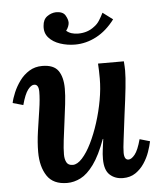

<svg xmlns="http://www.w3.org/2000/svg" viewBox="-53 -787 703 844"><g transform="rotate(-5 298.0 -365.0)"><path d="M210 11Q148 11 121 -30Q94 -71 94 -135Q94 -178 101 -226.5Q108 -275 115 -320.5Q122 -366 122 -399Q122 -432 102 -432Q89 -432 74.5 -413.5Q60 -395 47 -347L1 -360Q5 -380 16 -406Q27 -432 44.5 -456Q62 -480 87 -495.5Q112 -511 144 -511Q195 -511 215 -482.5Q235 -454 235 -403Q235 -374 230.5 -335.5Q226 -297 220.5 -256Q215 -215 210.5 -178Q206 -141 206 -115Q206 -94 213.5 -80Q221 -66 241 -66Q261 -66 282.5 -89.5Q304 -113 323.5 -152.5Q343 -192 358.5 -240.5Q374 -289 383 -339Q392 -389 392 -434Q392 -448 391.5 -468Q391 -488 390 -500H504Q505 -484 505.5 -476.5Q506 -469 506 -459Q506 -430 501 -383Q496 -336 487 -270Q478 -195 473 -157.5Q468 -120 468 -100Q468 -68 487 -68Q500 -68 515 -86.5Q530 -105 543 -153L588 -140Q584 -120 575 -94Q566 -68 550 -44Q534 -20 511 -4.5Q488 11 456 11Q421 11 398 -10Q375 -31 375 -80Q375 -102 378 -123Q381 -144 384 -168H382Q356 -97 327.5 -58Q299 -19 269.5 -4Q240 11 210 11ZM297 -592Q263 -592 231.5 -602.5Q200 -613 181.5 -634Q163 -655 166 -686Q168 -714 186 -727Q204 -740 225 -741Q256 -741 266.5 -723Q277 -705 277 -691Q277 -684 273.5 -674.5Q270 -665 263 -656Q282 -639 315 -639Q357 -639 387 -663Q401 -673 410.5 -688Q420 -703 429 -721L473 -688Q437 -640 391.5 -616Q346 -592 297 -592Z"/></g></svg>

Font: Lora SemiBold
Style: Italic
Weight: 600
Italic angle: -3°
Designer: Olga Karpushina, Alexei Vanyashin (Cyrillic)
Foundry: Cyreal
Version: Version 3.011; ttfautohint (v1.8.4.7-5d5b)